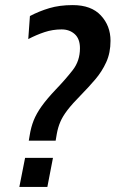

<svg xmlns="http://www.w3.org/2000/svg" viewBox="-20 -734 456 754"><path d="M93 -181.5 96.5 -202Q101.5 -234 112.2 -261Q123 -288 143.5 -316.8Q164 -345.5 199.5 -383Q237 -422 265.5 -458.5Q294 -495 294 -544.5Q294 -581.5 273.5 -600Q253 -618.5 222 -618.5Q187 -618.5 154.8 -607.8Q122.5 -597 91 -580.5L97.5 -671Q133.5 -690 173.8 -702Q214 -714 265.5 -714Q338.5 -714 376.2 -673.2Q414 -632.5 414 -574Q414 -526.5 397.2 -489.8Q380.5 -453 353.8 -421.8Q327 -390.5 298 -361Q264 -326.5 245 -301.8Q226 -277 216.8 -255.2Q207.5 -233.5 203 -208L198.5 -181.5ZM56 0 78.5 -114H188L166 0Z"/></svg>

Font: Cabin Condensed Medium
Style: Italic
Weight: 500
Width: 3
Italic angle: -10°
Designer: Pablo Impallari
Foundry: Pablo Impallari. http://www.impallari.com Igino Marini. http://www.ikern.com
Version: Version 3.001; ttfautohint (v1.8.3)